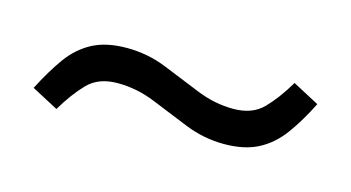

<svg xmlns="http://www.w3.org/2000/svg" viewBox="-35 -430 627 343"><g transform="rotate(15 278.5 -258.5)"><path d="M79 -181 30 -207Q48 -242 66 -267Q84 -292 109.5 -305.5Q135 -319 173 -319Q211 -319 246 -305Q281 -291 315 -277Q349 -263 384 -263Q419 -263 439 -283.5Q459 -304 478 -336L527 -310Q510 -276 491.5 -250.5Q473 -225 447.5 -211.5Q422 -198 384 -198Q347 -198 312 -212Q277 -226 243 -240Q209 -254 173 -254Q138 -254 118 -233.5Q98 -213 79 -181Z"/></g></svg>

Font: STIX Two Text
Style: Regular
Weight: 400
Designer: Ross Mills, John Hudson & Paul Hanslow, Tiro Typeworks Ltd; with prior portions MicroPress Inc., and Coen Hoffman.
Foundry: Tiro Typeworks Ltd
Version: Version 2.13 b171